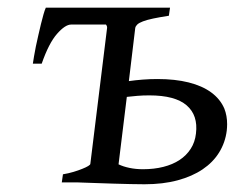

<svg xmlns="http://www.w3.org/2000/svg" viewBox="-20 -474 627 499"><path d="M368.2 -226.1Q351.1 -226.1 336.9 -224.9Q322.8 -223.6 309.6 -222.2L288.1 -46.9Q300.3 -41 316.7 -37.6Q333 -34.2 351.6 -34.2Q380.4 -34.2 404.5 -40.3Q428.7 -46.4 446.5 -58.1Q464.4 -69.8 475.6 -87.2Q486.8 -104.5 489.3 -127Q495.1 -174.3 465.1 -200.2Q435.1 -226.1 368.2 -226.1ZM569.3 -134.3Q565.4 -103.5 549.6 -77.9Q533.7 -52.2 506.6 -33.9Q479.5 -15.6 441.7 -5.4Q403.8 4.9 355.5 4.9Q341.3 4.9 318.8 4.4Q296.4 3.9 273.2 3.2Q250 2.4 228.3 1.7Q206.5 1 193.8 0.5Q181.2 0 180.2 0H140.6L143.6 -21Q158.2 -23.4 171.1 -27.3Q184.1 -31.2 193.8 -35.2Q203.6 -39.1 209.2 -42.5Q214.8 -45.9 214.8 -48.3L258.3 -401.4Q258.8 -405.8 255.4 -410.2H165Q149.4 -410.2 128.2 -386Q106.9 -361.8 88.4 -308.6H65.4Q66.4 -315.4 68.4 -327.4Q70.3 -339.4 73.2 -353.3Q76.2 -367.2 79.6 -382.3Q83 -397.5 86.4 -411.4Q89.8 -425.3 93 -436.5Q96.2 -447.8 99.1 -454.1H421.9L418.9 -433.1Q394 -429.2 377.9 -425.8Q361.8 -422.4 351.6 -418.5Q341.3 -414.6 336.9 -410.4Q332.5 -406.2 331.5 -401.4L314.9 -263.2Q331.5 -265.6 350.6 -267.1Q369.6 -268.6 389.2 -268.6Q435.1 -268.6 470.2 -259.8Q505.4 -251 528.8 -233.9Q552.2 -216.8 563 -191.9Q570.3 -173.3 570.3 -151.4Q570.3 -143.1 569.3 -134.3Z"/></svg>

Font: Akkhara
Style: Italic
Weight: 400
Italic angle: -7°
Designer: J. Victor Gaultney
Version: Version 1.00 June 13, 2006, initial release